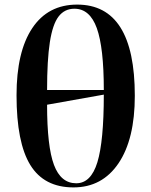

<svg xmlns="http://www.w3.org/2000/svg" viewBox="-20 -802 658 836"><path d="M300 14Q172 14 112 -83.5Q52 -181 52 -387Q52 -577 120.5 -679.5Q189 -782 316 -782Q567 -782 567 -385Q567 -196 496 -91Q425 14 300 14ZM185 -410H432Q432 -595 401.5 -679.5Q371 -764 304 -764Q261 -764 235 -730Q209 -696 197 -618Q185 -540 185 -410ZM312 -4Q376 -4 404 -95.5Q432 -187 432 -390L185 -346Q185 -164 215 -84Q245 -4 312 -4Z"/></svg>

Font: Literata 72pt SemiBold
Style: Regular
Weight: 600
Designer: Latin by Veronika Burian and Jose Scaglione. Greek by Irene Vlachou. Cyrillic by Vera Evstafieva.
Foundry: TypeTogether
Version: Version 3.002